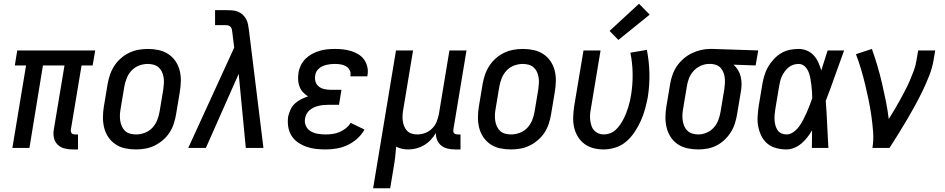

<svg xmlns="http://www.w3.org/2000/svg" viewBox="-20 -789 5040 1024"><path d="M367 8Q344 8 323 2.5Q302 -3 287 -18Q272 -33 267.5 -54.5Q263 -76 267 -98L324 -440H209L137 0H46L119 -440H59L72 -520H488L474 -440H415L358 -98Q357 -93 358 -88Q359 -83 362 -79Q365 -75 370 -73.5Q375 -72 380 -72H396V8Z M705 8Q675 8 647 2Q619 -4 596.5 -19Q574 -34 558.5 -56.5Q543 -79 536 -106Q529 -133 529 -162Q529 -191 534 -221L554 -341Q558 -365 566.5 -390Q575 -415 589.5 -437.5Q604 -460 624.5 -478Q645 -496 669 -507.5Q693 -519 718.5 -523.5Q744 -528 769 -528Q798 -528 826 -522Q854 -516 877 -501Q900 -486 915.5 -463.5Q931 -441 938 -414Q945 -387 944.5 -358Q944 -329 939 -299L919 -179Q915 -155 907 -130Q899 -105 884.5 -82.5Q870 -60 849 -42Q828 -24 804.5 -12.5Q781 -1 755.5 3.5Q730 8 705 8ZM706 -72Q728 -72 751.5 -80.5Q775 -89 792 -107Q809 -125 818 -147.5Q827 -170 831 -193L851 -313Q853 -329 854 -345Q855 -361 852.5 -376.5Q850 -392 843.5 -406Q837 -420 825.5 -430Q814 -440 799 -444Q784 -448 768 -448Q745 -448 722 -439.5Q699 -431 682 -413Q665 -395 656 -372.5Q647 -350 643 -327L623 -207Q620 -191 619.5 -175Q619 -159 621.5 -143.5Q624 -128 630.5 -114Q637 -100 648 -90Q659 -80 674.5 -76Q690 -72 706 -72Z M984 0 1229 -535 1219 -617Q1218 -625 1216.5 -632.5Q1215 -640 1210 -645.5Q1205 -651 1197.5 -653Q1190 -655 1182 -655H1127V-735H1182Q1199 -735 1215.5 -734Q1232 -733 1247 -727.5Q1262 -722 1273.5 -711.5Q1285 -701 1292.5 -687.5Q1300 -674 1303 -658Q1306 -642 1308 -626L1385 0H1291L1253 -395L1078 0Z M1717 8Q1690 8 1663.5 5Q1637 2 1612.5 -7Q1588 -16 1567.5 -30.5Q1547 -45 1534 -66.5Q1521 -88 1517 -114.5Q1513 -141 1517 -168Q1521 -186 1529.5 -204.5Q1538 -223 1553 -237Q1568 -251 1586.5 -260Q1605 -269 1623 -275Q1608 -284 1596 -297Q1584 -310 1577.5 -327Q1571 -344 1570 -362.5Q1569 -381 1572 -401Q1575 -421 1584.5 -440.5Q1594 -460 1609.5 -475.5Q1625 -491 1644.5 -501.5Q1664 -512 1684.5 -518Q1705 -524 1725.5 -526Q1746 -528 1766 -528Q1789 -528 1811 -525.5Q1833 -523 1853.5 -516.5Q1874 -510 1892 -499Q1910 -488 1922 -471Q1934 -454 1939 -432.5Q1944 -411 1940 -388Q1940 -387 1939.5 -385Q1939 -383 1939 -382H1849Q1849 -382 1849 -383Q1849 -384 1849 -385Q1852 -401 1845 -414.5Q1838 -428 1825.5 -435.5Q1813 -443 1797.5 -445.5Q1782 -448 1766 -448Q1755 -448 1744.5 -447Q1734 -446 1723 -443.5Q1712 -441 1701.5 -436.5Q1691 -432 1682 -424.5Q1673 -417 1667.5 -407Q1662 -397 1661 -386Q1658 -369 1663 -353Q1668 -337 1681 -327Q1694 -317 1711 -313.5Q1728 -310 1745 -310H1801L1788 -230H1732Q1719 -230 1706.5 -229Q1694 -228 1681 -225Q1668 -222 1655.5 -216.5Q1643 -211 1632.5 -202.5Q1622 -194 1615.5 -182Q1609 -170 1607 -157Q1603 -136 1611.5 -117.5Q1620 -99 1637 -89Q1654 -79 1674.5 -75.5Q1695 -72 1717 -72Q1735 -72 1753.5 -74.5Q1772 -77 1790 -84.5Q1808 -92 1824 -104.5Q1840 -117 1850 -134L1924 -98Q1909 -71 1885 -49.5Q1861 -28 1833 -15Q1805 -2 1775.5 3Q1746 8 1717 8Z M1970 215 2092 -520H2183L2131 -207Q2128 -192 2127 -176Q2126 -160 2128 -145Q2130 -130 2135.5 -116Q2141 -102 2151 -91.5Q2161 -81 2175.5 -76.5Q2190 -72 2206 -72Q2227 -72 2248 -80Q2269 -88 2285 -104Q2301 -120 2309 -140.5Q2317 -161 2321 -182L2377 -520H2468L2398 -98Q2397 -93 2397.5 -88Q2398 -83 2401.5 -79Q2405 -75 2410 -73.5Q2415 -72 2420 -72H2436V8H2407Q2387 8 2367.5 3.5Q2348 -1 2333.5 -12.5Q2319 -24 2311.5 -42Q2304 -60 2305 -80Q2293 -60 2277 -43Q2261 -26 2241.5 -14.5Q2222 -3 2200.5 2.5Q2179 8 2158 8Q2140 8 2123.5 4.5Q2107 1 2093 -7Q2091 21 2087.5 50Q2084 79 2079 107L2061 215Z M2705 8Q2675 8 2647 2Q2619 -4 2596.5 -19Q2574 -34 2558.5 -56.5Q2543 -79 2536 -106Q2529 -133 2529 -162Q2529 -191 2534 -221L2554 -341Q2558 -365 2566.5 -390Q2575 -415 2589.5 -437.5Q2604 -460 2624.5 -478Q2645 -496 2669 -507.5Q2693 -519 2718.5 -523.5Q2744 -528 2769 -528Q2798 -528 2826 -522Q2854 -516 2877 -501Q2900 -486 2915.5 -463.5Q2931 -441 2938 -414Q2945 -387 2944.5 -358Q2944 -329 2939 -299L2919 -179Q2915 -155 2907 -130Q2899 -105 2884.5 -82.5Q2870 -60 2849 -42Q2828 -24 2804.5 -12.5Q2781 -1 2755.5 3.5Q2730 8 2705 8ZM2706 -72Q2728 -72 2751.5 -80.5Q2775 -89 2792 -107Q2809 -125 2818 -147.5Q2827 -170 2831 -193L2851 -313Q2853 -329 2854 -345Q2855 -361 2852.5 -376.5Q2850 -392 2843.5 -406Q2837 -420 2825.5 -430Q2814 -440 2799 -444Q2784 -448 2768 -448Q2745 -448 2722 -439.5Q2699 -431 2682 -413Q2665 -395 2656 -372.5Q2647 -350 2643 -327L2623 -207Q2620 -191 2619.5 -175Q2619 -159 2621.5 -143.5Q2624 -128 2630.5 -114Q2637 -100 2648 -90Q2659 -80 2674.5 -76Q2690 -72 2706 -72Z M3199 8Q3171 8 3144.5 1Q3118 -6 3097 -21.5Q3076 -37 3062 -60Q3048 -83 3042 -109.5Q3036 -136 3037 -164Q3038 -192 3042 -221L3092 -520H3183L3131 -207Q3128 -192 3127 -177Q3126 -162 3128 -147Q3130 -132 3134.5 -118Q3139 -104 3148.5 -93.5Q3158 -83 3171.5 -77.5Q3185 -72 3200 -72Q3217 -72 3233.5 -78Q3250 -84 3263.5 -96.5Q3277 -109 3287 -123.5Q3297 -138 3305 -153.5Q3313 -169 3319.5 -185.5Q3326 -202 3331 -218Q3336 -234 3339.5 -250.5Q3343 -267 3346 -284Q3355 -341 3354 -397.5Q3353 -454 3342 -508L3430 -523Q3442 -462 3443.5 -399Q3445 -336 3435 -271Q3429 -240 3420.5 -208.5Q3412 -177 3398.5 -146.5Q3385 -116 3366 -87Q3347 -58 3321.5 -35.5Q3296 -13 3263.5 -2.5Q3231 8 3199 8ZM3278 -576 3231 -624 3388 -769 3445 -711Z M3704 8Q3675 8 3647 2Q3619 -4 3596 -19Q3573 -34 3558 -56.5Q3543 -79 3536 -106Q3529 -133 3529 -162Q3529 -191 3534 -221L3554 -341Q3558 -365 3566.5 -389.5Q3575 -414 3589.5 -435.5Q3604 -457 3624.5 -475Q3645 -493 3668.5 -504.5Q3692 -516 3717 -522Q3742 -528 3766 -528Q3770 -528 3773.5 -528Q3777 -528 3781 -528L4024 -520L4010 -440L3892 -444Q3906 -432 3916 -415.5Q3926 -399 3930.5 -380Q3935 -361 3935 -340.5Q3935 -320 3931 -299L3911 -179Q3907 -155 3899.5 -131Q3892 -107 3878 -84.5Q3864 -62 3844.5 -43.5Q3825 -25 3801.5 -13Q3778 -1 3753 3.5Q3728 8 3704 8ZM3705 -72Q3727 -72 3749 -81.5Q3771 -91 3787 -109Q3803 -127 3811 -148.5Q3819 -170 3823 -193L3843 -313Q3845 -328 3846 -343Q3847 -358 3845.5 -372.5Q3844 -387 3839 -400.5Q3834 -414 3825.5 -424.5Q3817 -435 3803.5 -441Q3790 -447 3775 -448H3768Q3766 -448 3764 -448Q3762 -448 3761 -448Q3739 -448 3717 -438Q3695 -428 3679 -410.5Q3663 -393 3654.5 -371Q3646 -349 3643 -327L3623 -207Q3620 -191 3619.5 -175Q3619 -159 3621.5 -144Q3624 -129 3630 -115Q3636 -101 3647 -91Q3658 -81 3673 -76.5Q3688 -72 3704 -72Q3705 -72 3705 -72Q3705 -72 3705 -72Z M4175 8Q4147 8 4120.5 1Q4094 -6 4074 -22Q4054 -38 4042 -61.5Q4030 -85 4024.5 -111Q4019 -137 4020.5 -165Q4022 -193 4026 -221L4046 -341Q4050 -364 4057 -387.5Q4064 -411 4076.5 -432.5Q4089 -454 4106.5 -473Q4124 -492 4145.5 -505Q4167 -518 4191 -523Q4215 -528 4239 -528Q4263 -528 4284 -519Q4305 -510 4320 -493.5Q4335 -477 4344.5 -456Q4354 -435 4360 -413Q4369 -440 4377 -466.5Q4385 -493 4394 -520H4482Q4457 -453 4433.5 -385.5Q4410 -318 4384 -251Q4389 -188 4391.5 -125.5Q4394 -63 4398 0H4310Q4310 -23 4310.5 -46.5Q4311 -70 4311 -94Q4300 -75 4286 -57Q4272 -39 4254.5 -24Q4237 -9 4216 -0.5Q4195 8 4175 8ZM4175 -72Q4194 -72 4212 -85Q4230 -98 4242.5 -115.5Q4255 -133 4264.5 -151.5Q4274 -170 4282.5 -189Q4291 -208 4298 -227Q4305 -246 4312 -265Q4312 -284 4310.5 -302Q4309 -320 4307 -338Q4305 -356 4301.5 -374Q4298 -392 4291 -408Q4284 -424 4271 -436Q4258 -448 4239 -448Q4225 -448 4211 -443.5Q4197 -439 4185.5 -429.5Q4174 -420 4165 -407.5Q4156 -395 4150 -382Q4144 -369 4140.5 -355Q4137 -341 4135 -327L4115 -207Q4113 -193 4111.5 -178Q4110 -163 4111 -148.5Q4112 -134 4115.5 -120.5Q4119 -107 4126.5 -95.5Q4134 -84 4147 -78Q4160 -72 4175 -72Z M4633 0Q4640 -44 4636.5 -87.5Q4633 -131 4627 -173Q4621 -215 4612.5 -256.5Q4604 -298 4594 -339Q4584 -380 4572 -420.5Q4560 -461 4545 -500L4630 -528Q4646 -484 4659.5 -438Q4673 -392 4684 -345Q4695 -298 4704.5 -250.5Q4714 -203 4720 -154Q4736 -179 4751 -204.5Q4766 -230 4780 -255.5Q4794 -281 4807.5 -307Q4821 -333 4832.5 -359.5Q4844 -386 4854 -413Q4864 -440 4868 -468L4877 -520H4968L4959 -468Q4952 -427 4936 -386Q4920 -345 4901 -305.5Q4882 -266 4861 -227.5Q4840 -189 4817.5 -151Q4795 -113 4771.5 -75Q4748 -37 4724 0Z"/></svg>

Font: Iosevka SS04 Medium
Style: Italic
Weight: 500
Italic angle: -9°
Monospace: yes
Designer: Belleve Invis
Foundry: Belleve Invis
Version: Version 19.0.0; ttfautohint (v1.8.4)